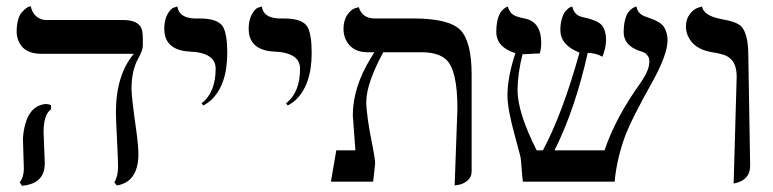

<svg xmlns="http://www.w3.org/2000/svg" viewBox="-20 -580 2468 613"><path d="M119.1 -159.2Q119.1 -149.9 121.1 -108.4Q123 -67.9 123 -58.1Q123 -2.4 68.8 10.3Q59.6 12.2 49.8 13.2L43 2Q55.7 -13.2 56.2 -41Q56.2 -49.8 54.7 -88.4Q53.2 -128.4 53.2 -138.2Q61 -241.7 126 -248Q136.7 -247.6 143.1 -244.1V-231Q119.6 -215.3 119.1 -159.2ZM399.9 -295.9Q399.9 -270 415.5 -160.2Q421.9 -113.8 421.9 -85Q420.4 1 353 12.2L345.2 2Q357.4 -19 356.9 -48.8Q356.9 -69.8 353.5 -136Q350.1 -202.1 350.1 -223.1Q350.6 -340.8 407.2 -408.2H111.8Q53.7 -408.2 37.6 -453.1Q33.2 -465.8 33.2 -479Q33.2 -500 37.6 -516.1Q42 -532.2 49.1 -540Q56.2 -547.9 62.5 -553Q68.8 -558.1 73.7 -559.1L78.1 -560.1Q85.4 -526.9 113.8 -518.1Q120.6 -516.1 127 -516.1H373Q425.3 -516.1 433.6 -483.4Q436 -472.7 436 -458V-434.1Q436 -419.4 420.9 -392.6Q399.9 -354.5 399.9 -295.9Z M629.4 -243.2 623.5 -250Q668.5 -284.7 668.5 -360.8Q668.5 -405.8 604 -414.1Q596.7 -415 589.4 -415Q514.2 -418 505.4 -473.6Q504.4 -480.5 504.4 -486.8Q504.4 -516.6 514.9 -534.9Q525.4 -553.2 536.1 -556.2L546.4 -559.1Q551.3 -523.4 600.1 -521Q606.9 -521 617.7 -521Q675.8 -521 691.9 -494.6Q705.6 -470.7 705.6 -411.1Q705.6 -308.1 652.8 -259.3Q641.1 -249.5 629.4 -243.2Z M898.9 -243.2 893.1 -250Q938 -284.7 938 -360.8Q938 -405.8 873.5 -414.1Q866.2 -415 858.9 -415Q783.7 -418 774.9 -473.6Q773.9 -480.5 773.9 -486.8Q773.9 -516.6 784.4 -534.9Q794.9 -553.2 805.7 -556.2L815.9 -559.1Q820.8 -523.4 869.6 -521Q876.5 -521 887.2 -521Q945.3 -521 961.4 -494.6Q975.1 -470.7 975.1 -411.1Q975.1 -308.1 922.4 -259.3Q910.6 -249.5 898.9 -243.2Z M1431.6 12.2 1440.4 -233.9Q1440.4 -355.5 1404.8 -389.6Q1379.4 -412.6 1328.6 -413.1H1203.6Q1150.4 -314.9 1149.4 -255.9Q1149.4 -210.9 1170.4 -108.9Q1177.2 -74.2 1177.7 -58.1L1171.4 0H1036.6L1053.7 -100.1H1114.7Q1113.8 -117.2 1109.9 -164.6Q1106.4 -206.5 1106.4 -211.9Q1106.4 -301.3 1164.1 -395Q1169.4 -403.3 1175.3 -413.1H1153.8Q1102.1 -413.1 1083 -455.6Q1076.7 -470.7 1076.7 -486.8Q1076.7 -514.6 1088.6 -532.2Q1100.6 -549.8 1113.3 -553.7L1125.5 -557.1Q1136.2 -522 1174.8 -521H1300.8Q1413.6 -521 1450.2 -483.9Q1485.4 -446.8 1485.8 -344.2V-33.2Q1485.8 -14.2 1472.2 -3.2Q1458.5 7.8 1445.3 9.8Z M2111.3 -452.1Q2111.3 -404.8 2060.5 -314.5Q1997.6 -201.7 1978 -151.4Q1949.2 -75.2 1942.4 0H1649.4Q1647.9 -6.8 1643.6 -64.5Q1642.6 -77.6 1640.1 -85.9Q1634.8 -106.4 1625 -142.1Q1600.1 -231.4 1600.1 -275.9Q1600.6 -335.4 1625.5 -410.2Q1565.4 -429.2 1564.5 -477.1Q1564.5 -543.5 1598.6 -558.1Q1598.6 -558.1 1601.1 -559.1Q1607.9 -535.6 1627.4 -528.3Q1639.2 -523.9 1659.2 -520Q1707.5 -508.3 1708 -443.8Q1708 -424.3 1703.1 -409.2Q1688 -409.2 1669.4 -407.7Q1655.8 -406.7 1648.4 -407.2Q1632.8 -346.2 1632.3 -292Q1632.8 -219.7 1693.4 -100.1H1713.4Q1776.9 -219.2 1830.1 -412.1Q1770 -435.5 1769 -482.9Q1769 -502.9 1773.2 -518.1Q1777.3 -533.2 1782.7 -540.5Q1788.1 -547.9 1793.7 -552.5Q1799.3 -557.1 1803.2 -558.1L1807.1 -559.1Q1813 -531.7 1838.4 -525.9Q1840.3 -525.4 1844.2 -524.4Q1849.1 -523.4 1851.1 -522.9Q1889.2 -513.7 1901.4 -499.5Q1915 -481.9 1915 -452.1Q1914.6 -426.3 1903.3 -398.9Q1883.3 -410.6 1856.4 -411.1Q1816.4 -231.9 1750.5 -100.1H1910.2Q1944.3 -203.1 2027.3 -318.8Q2052.7 -356 2053.2 -381.8Q2053.2 -387.7 2052.2 -392.8Q2051.3 -397.9 2048.3 -401.4Q2045.4 -404.8 2043.2 -407.5Q2041 -410.2 2036.6 -412.1Q2032.2 -414.1 2030.8 -414.6Q2029.3 -415 2024.9 -416.5L2020 -418Q1971.7 -436 1971.2 -476.1Q1971.2 -498 1975.3 -515.1Q1979.5 -532.2 1985.4 -540Q1991.2 -547.9 1997.8 -552.5Q2004.4 -557.1 2008.3 -558.1L2012.2 -559.1Q2015.6 -535.6 2041 -526.9Q2042.5 -526.4 2044.9 -525.4Q2050.3 -523.4 2052.2 -522.9Q2087.4 -511.2 2099.1 -495.1Q2110.8 -477.5 2111.3 -452.1Z M2322.3 5.9 2332 -335.9Q2332 -387.7 2296.4 -402.8Q2280.8 -409.2 2253.9 -413.1Q2194.3 -422.9 2175.8 -466.3Q2170.4 -480 2169.9 -494.1Q2169.9 -519 2182.4 -534.9Q2194.8 -550.8 2208 -555.2L2221.2 -559.1Q2227.1 -529.8 2281.2 -519.5L2283.2 -519Q2333 -510.7 2347.7 -494.6Q2368.7 -470.2 2369.1 -405.8L2375 -50.8Q2375 -6.8 2329.1 4.4Q2329.1 4.4 2322.3 5.9Z"/></svg>

Font: Linux Biolinum Capitals O
Style: Small Caps
Weight: 400
Designer: Philipp H. Poll
Foundry: Philipp H. Poll
Version: Version 1.0.4